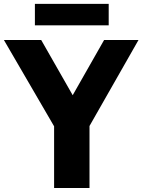

<svg xmlns="http://www.w3.org/2000/svg" viewBox="-50 -940 713 960"><path d="M220.5 0V-308.5L-30.5 -740H156L313.5 -464L470.5 -740H642.5L397.5 -310V0ZM124.5 -813.5V-920.5H493.5V-813.5Z"/></svg>

Font: Encode Sans Semi Condensed ExtraBold
Style: Regular
Weight: 800
Width: 4
Designer: Multiple Designers
Foundry: Impallari Type
Version: Version 3.000; ttfautohint (v1.8.3) -l 8 -r 50 -G 200 -x 14 